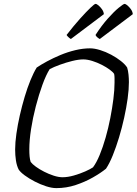

<svg xmlns="http://www.w3.org/2000/svg" viewBox="-20 -969 704 989"><path d="M270 0Q247 0 217.5 -9.5Q188 -19 159 -34Q130 -49 107.5 -65.5Q85 -82 76 -96Q66 -116 62 -143Q58 -170 58 -199Q58 -235 64.5 -280.5Q71 -326 82 -374.5Q93 -423 107 -470Q121 -517 137 -556Q153 -595 169 -621Q191 -636 222.5 -653Q254 -670 291 -685.5Q328 -701 367.5 -710.5Q407 -720 444 -720Q467 -720 496 -711Q525 -702 553 -687Q581 -672 603 -654.5Q625 -637 635 -621Q640 -605 642 -584.5Q644 -564 644 -546Q644 -509 637.5 -461.5Q631 -414 619.5 -362Q608 -310 593 -260.5Q578 -211 561 -169Q544 -127 526 -100Q499 -78 458.5 -55Q418 -32 370 -16Q322 0 270 0ZM302 -56Q329 -56 360.5 -65Q392 -74 419 -86Q446 -98 459 -107Q477 -131 493.5 -171Q510 -211 524 -260Q538 -309 548 -360Q558 -411 564 -458.5Q570 -506 570 -543Q570 -556 570 -567Q570 -578 568 -588Q563 -597 545.5 -610Q528 -623 504.5 -635Q481 -647 455.5 -655Q430 -663 409 -663Q385 -663 352.5 -655Q320 -647 288.5 -635.5Q257 -624 236 -613Q217 -583 198.5 -532Q180 -481 164.5 -421.5Q149 -362 140 -304Q131 -246 131 -200Q131 -179 132.5 -163Q134 -147 138 -135Q146 -124 164.5 -110.5Q183 -97 207.5 -84.5Q232 -72 257 -64Q282 -56 302 -56ZM494 -768Q488 -771 481 -777Q474 -783 472 -789Q503 -837 535 -873Q567 -909 591.5 -929Q616 -949 622 -949Q627 -949 636.5 -941Q646 -933 654.5 -921Q663 -909 664 -896ZM345 -768Q337 -773 331 -779Q325 -785 323 -789Q361 -838 393 -873.5Q425 -909 446 -929Q467 -949 472 -949Q478 -949 487.5 -941Q497 -933 505.5 -921Q514 -909 515 -896Z"/></svg>

Font: Texturina Medium 12pt Thin
Style: Italic
Weight: 250
Italic angle: -11°
Version: Version 1.002